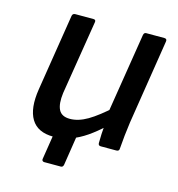

<svg xmlns="http://www.w3.org/2000/svg" viewBox="-94 -573 722 777"><g transform="rotate(15 266.5 -184.5)"><path d="M160 121Q156 121 153 118Q150 115 151 110L172 -23L264 -38L241 110Q239 121 230 121ZM169 12Q103 12 76.5 -32Q50 -76 63 -158L114 -479Q116 -490 127 -490H203Q214 -490 212 -479L162 -169Q156 -123 168 -99Q180 -75 215 -75Q250 -75 288.5 -97.5Q327 -120 382 -170L370 -87Q337 -56 305 -34Q273 -12 239.5 0Q206 12 169 12ZM365 0Q354 0 354 -11Q354 -29 355 -49Q356 -69 358 -90V-135L413 -479Q415 -490 424 -490H500Q512 -490 510 -478L454 -123Q450 -95 447 -66.5Q444 -38 442 -11Q442 0 430 0Z"/></g></svg>

Font: Sofia Sans SemiBold
Style: Italic
Weight: 600
Italic angle: -9°
Designer: Botio Nikoltchev, Ani Petrova
Foundry: lettersoup
Version: Version 4.100-B